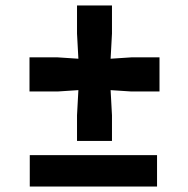

<svg xmlns="http://www.w3.org/2000/svg" viewBox="-20 -683 688 703"><path d="M267 -353 191 -348H88V-473H191L267 -468L262 -560V-663H390V-560L385 -468L461 -473H564V-348H461L385 -353L390 -261V-167H262V-261ZM555 -115V0H89V-115Z"/></svg>

Font: Martel Heavy
Style: Regular
Weight: 900
Designer: Dan Reynolds
Foundry: Dan Reynolds
Version: Version 1.001; ttfautohint (v1.1) -l 5 -r 5 -G 72 -x 0 -D la